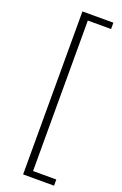

<svg xmlns="http://www.w3.org/2000/svg" viewBox="-179 -836 673 1055"><g transform="rotate(20 157.5 -308.5)"><path d="M108 168V-785H289V-748H153V132H289V168Z"/></g></svg>

Font: Noto Sans TC Thin Light
Style: Regular
Weight: 300
Version: Version 2.004-H2;hotconv 1.0.118;makeotfexe 2.5.65603